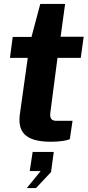

<svg xmlns="http://www.w3.org/2000/svg" viewBox="-20 -719 448 982"><path d="M408 -531H290L313 -699H186L141 -530H45L31 -423H122L82 -138C70 -53 99 6 240 6C290 6 323 -1 337 -7L351 -101H270C247 -101 232 -109 238 -147L274 -423H393ZM164 243 241 161 255 58H147L132 156H188L117 243Z"/></svg>

Font: Cheyenne Sans
Style: Bold Italic
Weight: 700
Italic angle: -8.13011°
Designer: The Public Sans project authors (U.S. Web Design System), Libre Franklin designed by Pablo Impallari and Rodrigo Fuenzal
Foundry: The Cheyenne Sans Project Authors
Version: Version 2.007